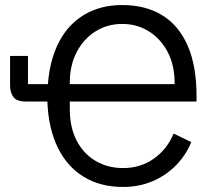

<svg xmlns="http://www.w3.org/2000/svg" viewBox="-20 -730 838 762"><path d="M760 -349V-327H212L257 -345V-297Q257 -224 284.5 -171.5Q312 -119 360 -91Q408 -63 469 -63Q537 -63 590 -100Q643 -137 669 -200L739 -166Q719 -116 680 -75.5Q641 -35 587 -11.5Q533 12 468 12Q378 12 312 -28.5Q246 -69 209 -145Q172 -221 168 -327H83Q46 -327 33 -345Q20 -363 20 -390V-508H91V-396H170Q178 -495 215 -565Q252 -635 316 -672.5Q380 -710 465 -710Q557 -710 623 -670Q689 -630 724.5 -549.5Q760 -469 760 -349ZM465 -635Q407 -635 360 -606Q313 -577 285 -524.5Q257 -472 257 -401V-375L212 -396H700L673 -362V-401Q673 -472 645 -524.5Q617 -577 570 -606Q523 -635 465 -635Z"/></svg>

Font: IBM Plex Sans Var
Style: Regular
Weight: 400
Designer: Mike Abbink, Paul van der Laan, Pieter van Rosmalen
Foundry: Bold Monday
Version: Version 3.000